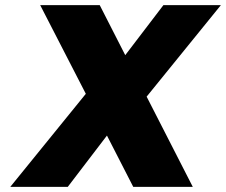

<svg xmlns="http://www.w3.org/2000/svg" viewBox="-20 -725 877 745"><path d="M497 0 395 -199 243 0H20L313 -361L136 -705H367L466 -511L614 -705H837L549 -350L728 0Z"/></svg>

Font: Fz Poppins ExtBd
Style: Italic
Weight: 800
Italic angle: -10°
Designer: Ninad Kale (Devanagari), Jonny Pinhorn (Latin)
Foundry: Indian Type Foundry
Version: Vit hóa bi Vntype.Com & FontZin.Com